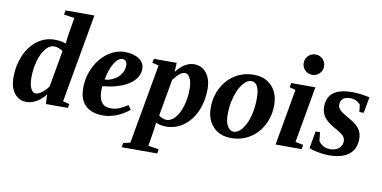

<svg xmlns="http://www.w3.org/2000/svg" viewBox="-82 -937 2775 1393"><g transform="rotate(10 1305.5 -240.5)"><path d="M134.8 9.8Q79.1 9.8 45.4 -33.2Q11.7 -76.2 11.7 -151.4Q11.7 -237.8 43.2 -311.5Q74.7 -385.3 131.6 -428Q188.5 -470.7 257.8 -470.7Q311 -470.7 342.8 -457L344.2 -471.7L349.6 -517.6L372.1 -650.4L293.9 -662.1L299.8 -693.8H512.2L396.5 -41.5L444.8 -29.3L439 0H276.9L273.4 -70.3Q244.6 -31.7 207.5 -11Q170.4 9.8 134.8 9.8ZM140.1 -172.9Q140.1 -120.1 154.1 -91.3Q168 -62.5 190.4 -62.5Q209 -62.5 235.1 -82Q261.2 -101.6 281.7 -130.4L329.1 -398.9Q319.3 -408.7 299.1 -415.5Q278.8 -422.4 263.7 -422.4Q230.5 -422.4 201.9 -387.7Q173.3 -353 156.7 -293.9Q140.1 -234.9 140.1 -172.9Z M921.9 -371.1Q921.9 -327.1 889.6 -290Q857.4 -252.9 796.6 -229Q735.8 -205.1 658.7 -199.2Q656.2 -189.5 656.2 -166Q656.2 -50.8 744.6 -50.8Q780.8 -50.8 811.5 -64.7Q842.3 -78.6 869.1 -96.7L890.6 -65.9Q847.7 -29.8 797.4 -10Q747.1 9.8 700.7 9.8Q614.3 9.8 568.8 -33.7Q523.4 -77.1 523.4 -161.1Q523.4 -245.1 559.1 -316.9Q594.7 -388.7 653.3 -429.9Q711.9 -471.2 774.9 -471.2Q842.3 -471.2 882.1 -444.1Q921.9 -417 921.9 -371.1ZM666.5 -248Q726.1 -254.4 764.4 -291.3Q802.7 -328.1 802.7 -377.4Q802.7 -397.9 792.7 -408.2Q782.7 -418.5 769 -418.5Q735.4 -418.5 706.3 -368.7Q677.2 -318.8 666.5 -248Z M1413.6 -308.1Q1413.6 -221.2 1381.8 -148.2Q1350.1 -75.2 1292.5 -32.7Q1234.9 9.8 1163.1 9.8Q1121.1 9.8 1087.4 -6.3L1086.4 7.8L1080.6 54.2L1062 169.4L1140.1 181.2L1134.3 212.9H872.6L878.4 181.2L929.2 169.4L1033.7 -417.5L985.4 -429.7L991.2 -459H1159.7L1156.7 -391.6Q1217.8 -471.2 1287.1 -471.2Q1344.2 -471.2 1378.9 -427.2Q1413.6 -383.3 1413.6 -308.1ZM1285.2 -286.6Q1285.2 -337.9 1270.3 -367.4Q1255.4 -397 1231 -397Q1197.8 -397 1148.9 -332L1101.1 -62Q1112.8 -50.3 1129.2 -44.4Q1145.5 -38.6 1157.7 -38.6Q1192.9 -38.6 1222.4 -73Q1252 -107.4 1268.6 -165.8Q1285.2 -224.1 1285.2 -286.6Z M1777.3 -305.2Q1777.3 -422.9 1716.3 -422.9Q1685.5 -422.9 1655.5 -385.7Q1625.5 -348.6 1607.2 -286.1Q1588.9 -223.6 1588.9 -155.8Q1588.9 -99.6 1606.9 -69.1Q1625 -38.6 1653.3 -38.6Q1684.6 -38.6 1713.9 -74.7Q1743.2 -110.8 1760.3 -172.4Q1777.3 -233.9 1777.3 -305.2ZM1642.1 9.8Q1559.1 9.8 1509.3 -42.5Q1459.5 -94.7 1459.5 -182.6Q1459.5 -261.7 1493.7 -328.1Q1527.8 -394.5 1589.1 -432.9Q1650.4 -471.2 1727.1 -471.2Q1810.1 -471.2 1859.9 -418.9Q1909.7 -366.7 1909.7 -278.8Q1909.7 -199.7 1875.5 -133.3Q1841.3 -66.9 1780 -28.6Q1718.8 9.8 1642.1 9.8Z M2108.4 -43.9 2166.5 -32.2 2161.1 0H1969.2L2042.5 -415L1998 -426.8L2003.4 -459H2181.6ZM2067.4 -619.1Q2067.4 -650.9 2089.6 -672.4Q2111.8 -693.8 2142.6 -693.8Q2173.8 -693.8 2195.6 -672.1Q2217.3 -650.4 2217.3 -619.1Q2217.3 -588.4 2195.8 -566.2Q2174.3 -543.9 2142.6 -543.9Q2111.3 -543.9 2089.4 -565.7Q2067.4 -587.4 2067.4 -619.1Z M2560.1 -145Q2560.1 -70.8 2510.3 -30.5Q2460.4 9.8 2361.3 9.8Q2323.7 9.8 2280.5 1.2Q2237.3 -7.3 2216.3 -16.6L2238.8 -144H2271L2278.3 -79.6Q2309.6 -35.6 2364.7 -35.6Q2404.8 -35.6 2428.7 -56.9Q2452.6 -78.1 2452.6 -109.9Q2452.6 -128.9 2439.7 -144.8Q2426.8 -160.6 2399.4 -176.3L2367.2 -194.8Q2313 -225.1 2290.5 -258.1Q2268.1 -291 2268.1 -332Q2268.1 -471.2 2452.1 -471.2Q2509.8 -471.2 2580.1 -455.6L2559.1 -337.9H2526.9L2520.5 -391.6Q2510.3 -404.3 2490.2 -414.8Q2470.2 -425.3 2445.3 -425.3Q2408.2 -425.3 2390.9 -408.7Q2373.5 -392.1 2373.5 -365.2Q2373.5 -346.2 2387.9 -329.6Q2402.3 -313 2451.2 -285.6Q2497.6 -259.8 2517.8 -241Q2538.1 -222.2 2549.1 -199.2Q2560.1 -176.3 2560.1 -145Z"/></g></svg>

Font: Tinos
Style: Bold Italic
Weight: 700
Italic angle: -16.333°
Designer: Steve Matteson
Foundry: Monotype Imaging Inc.
Version: Version 1.23